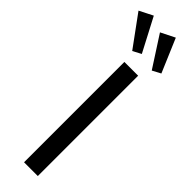

<svg xmlns="http://www.w3.org/2000/svg" viewBox="-402 -1000 991 991"><g transform="rotate(45 93.5 -504.5)"><path d="M72.8 0H173.3V-732.4H72.8ZM61.5 -800.8 107.4 -825.2 11.2 -1008.8 -63 -971.2ZM204.1 -800.8 250 -825.2 171.9 -1008.8 94.7 -970.2Z"/></g></svg>

Font: Antonio
Style: Regular
Weight: 400
Designer: Vernon Adams
Foundry: Vernon Adams
Version: Version 1.002